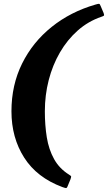

<svg xmlns="http://www.w3.org/2000/svg" viewBox="-20 -818 565 1006"><path d="M349 122 336 153.5Q331 168 325.8 167.5Q320.5 167 306.5 162Q173.5 112.5 106.8 8Q40 -96.5 40 -235Q40 -372.5 95.8 -485Q151.5 -597.5 250.8 -677Q350 -756.5 480 -794Q493.5 -798 498.5 -798Q503.5 -798 508 -785L523 -749.5Q527 -738.5 524.2 -736Q521.5 -733.5 511 -730Q442 -706.5 387.2 -658Q332.5 -609.5 294 -543.2Q255.5 -477 235.2 -398.2Q215 -319.5 215 -235Q215 -162 225.2 -98.5Q235.5 -35 263.2 15.2Q291 65.5 342.5 97.5Q352.5 103.5 352.8 107Q353 110.5 349 122Z"/></svg>

Font: Besley* Narrow
Style: Bold Italic
Weight: 700
Width: 4
Italic angle: -13°
Designer: Owen Earl
Foundry: indestructible type*
Version: Version 3.000; ttfautohint (v1.8.3)